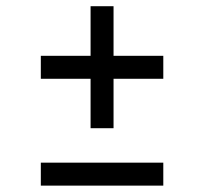

<svg xmlns="http://www.w3.org/2000/svg" viewBox="-20 -582 640 602"><path d="M492 -72H108V0H492ZM264 -562.5V-407H108V-335H264V-180H336V-335H492V-407H336V-562.5Z"/></svg>

Font: Kode
Style: Regular
Weight: 400
Monospace: yes
Designer: Isa Ozler
Foundry: Kadena LLC
Version: Version 1.000;gftools[0.9.28]